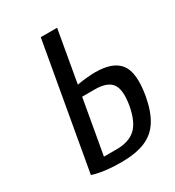

<svg xmlns="http://www.w3.org/2000/svg" viewBox="-172 -803 837 917"><g transform="rotate(-30 247.0 -345.0)"><path d="M228 10Q183 10 145 5.5Q107 1 71 -10L193 -700H283L233 -415Q253 -419 282.5 -422Q312 -425 334 -425Q432 -425 469.5 -375Q507 -325 486 -205Q472 -128 442 -80.5Q412 -33 360 -11.5Q308 10 228 10ZM169 -55H239Q307 -55 344 -89Q381 -123 396 -205Q410 -288 385 -321.5Q360 -355 292 -355H222Z"/></g></svg>

Font: Cuprum
Style: Italic
Weight: 400
Italic angle: -10°
Designer: Jovanny Lemonad
Foundry: Jovanny Lemonad
Version: Version 3.000